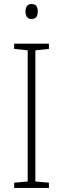

<svg xmlns="http://www.w3.org/2000/svg" viewBox="-20 -930 312 950"><path d="M222 0H50V-26L117 -32V-681L50 -688V-714H222V-688L155 -681V-32L222 -26ZM136 -910Q154 -910 160.5 -899.5Q167 -889 167 -873Q167 -857 160 -846.5Q153 -836 136 -836Q120 -836 113 -846.5Q106 -857 106 -873Q106 -889 113 -899.5Q120 -910 136 -910Z"/></svg>

Font: Noto Sans Sinhala SemiCondensed ExtraLight
Style: Regular
Weight: 200
Width: 4
Designer: Jelle Bosma - Monotype Design Team
Foundry: Monotype Imaging Inc.
Version: Version 2.006; ttfautohint (v1.8.4.7-5d5b)